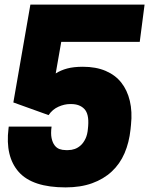

<svg xmlns="http://www.w3.org/2000/svg" viewBox="-20 -800 648 834"><path d="M204 -250Q200 -220 204 -200.5Q208 -181 217 -169Q226 -157 238.5 -152.5Q251 -148 266 -148H276Q291 -148 305 -153Q319 -158 331 -169Q343 -180 351.5 -198Q360 -216 362 -242L363 -253Q367 -305 346.5 -326.5Q326 -348 289 -348H284Q260 -348 234 -336.5Q208 -325 191 -300L38 -355L112 -780H608L587 -618H246L222 -481Q244 -495 272 -502.5Q300 -510 340 -510Q397 -510 439 -492Q481 -474 507 -441Q533 -408 544 -361.5Q555 -315 549 -258L547 -238Q541 -181 521 -134.5Q501 -88 465.5 -55Q430 -22 380 -4Q330 14 265 14Q121 14 61.5 -53Q2 -120 17 -242L18 -250Z"/></svg>

Font: Tanohe Sans Black
Style: Italic
Weight: 900
Designer: Village Type and Design LLC & Cristiano Sobral
Foundry: Cooper Hewitt Smithsonian Design Museum
Version: Version 1.00;January 12, 2020;FontCreator 12.0.0.2547 64-bit